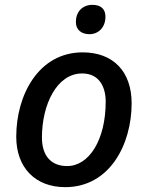

<svg xmlns="http://www.w3.org/2000/svg" viewBox="-20 -763 609 792"><path d="M349 -622C386 -622 415 -650 415 -694C415 -727 395 -743 361 -743C319 -743 293 -713 293 -673C293 -638 318 -622 349 -622ZM249 9C433 9 523 -168 523 -337C523 -468 447 -547 321 -547C139 -547 47 -371 47 -199C47 -71 126 9 249 9ZM257 -78C190 -78 153 -121 153 -196C153 -331 214 -460 319 -460C391 -460 416 -402 416 -344C416 -185 347 -78 257 -78Z"/></svg>

Font: Noto Sans Medium
Style: Italic
Weight: 500
Italic angle: -12°
Designer: Monotype Design Team
Foundry: Monotype Imaging Inc.
Version: Version 2.013